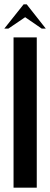

<svg xmlns="http://www.w3.org/2000/svg" viewBox="-23 -873 233 893"><path d="M148 -699V0H40V-699ZM87 -853H101L190 -740H171L94 -793L16 -740H-3Z"/></svg>

Font: Moniqa Extra Bold Narrow Heading
Style: Regular
Weight: 800
Width: 4
Designer: Rajesh Rajput
Foundry: Rajesh Rajput
Version: Version 1.000;December 15, 2022;FontCreator 14.0.0.2794 32-b